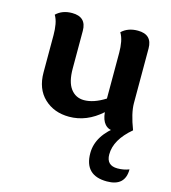

<svg xmlns="http://www.w3.org/2000/svg" viewBox="-100 -504 727 815"><g transform="rotate(15 263.5 -96.0)"><path d="M64.9 -311Q64.9 -335.9 61 -357.9Q57.1 -379.9 47.4 -396Q74.2 -421.9 117.2 -421.9Q180.2 -421.9 180.2 -360.4V-194.8Q180.2 -135.7 202.1 -106.7Q224.1 -77.6 260.7 -77.6Q303.2 -77.6 353.5 -109.4V-311Q353.5 -335.9 349.4 -357.9Q345.2 -379.9 335.4 -396Q362.3 -421.9 406.2 -421.9Q469.2 -421.9 469.2 -360.4V-120.1Q469.2 -76.2 495.6 -7.8Q461.4 17.1 420.4 17.1Q366.2 17.1 359.9 -51.3Q294.9 6.8 217.8 6.8Q151.4 6.8 108.2 -33.9Q64.9 -74.7 64.9 -147ZM443.8 230.5Q345.2 230.5 345.2 132.3Q345.2 53.7 433.1 -7.8H495.6Q424.3 52.2 424.3 116.7Q424.3 165.5 473.1 165.5Q500.5 165.5 523.9 156.2Q523.9 230.5 443.8 230.5Z"/></g></svg>

Font: ALMAS
Style: Bold
Weight: 700
Designer: ALMAS Font/ by Husham Jawad Kadhim, derived from the Bainsely font by/ Paul James MIller
Foundry: High-Logic / Made with FontCreator
Version: Version 1.411;September 19, 2021;FontCreator 14.0.0.2814 32-